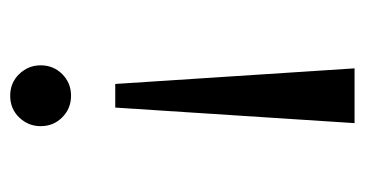

<svg xmlns="http://www.w3.org/2000/svg" viewBox="-188 -507 709 373"><g transform="rotate(90 166.5 -320.5)"><path d="M225.1 -44.9Q225.1 -21 208.3 -3.4Q191.4 14.2 166 14.2Q140.6 14.2 123.8 -3.4Q106.9 -21 106.9 -44.9Q106.9 -69.8 124 -86.9Q141.1 -104 166 -104Q190.9 -104 208 -86.9Q225.1 -69.8 225.1 -44.9ZM112.8 -654.8H219.2L189 -189.9H143.1Z"/></g></svg>

Font: Liberation Serif
Style: Regular
Weight: 400
Designer: Steve Matteson
Foundry: Ascender Corporation
Version: Version 2.1.5